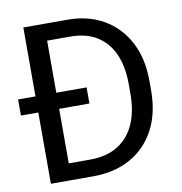

<svg xmlns="http://www.w3.org/2000/svg" viewBox="-80 -786 816 860"><g transform="rotate(-10 328.0 -355.5)"><path d="M314.9 -324.2H3.4V-397.5H314.9ZM126.5 0V-76.2H274.9Q350.6 -76.2 401.4 -108.2Q452.1 -140.1 477.8 -198Q503.4 -255.9 503.4 -334V-377.9Q503.4 -459.5 477.8 -516.6Q452.1 -573.7 402.8 -604Q353.5 -634.3 283.2 -634.3H123.5V-710.9H283.2Q377 -710.9 447.5 -670.2Q518.1 -629.4 557.6 -554.4Q597.2 -479.5 597.2 -377V-334Q597.2 -231 557.6 -156.2Q518.1 -81.5 445.8 -40.8Q373.5 0 274.9 0ZM177.2 0H82.5V-710.9H177.2Z"/></g></svg>

Font: Heebo
Style: Regular
Weight: 400
Designer: Oded Ezer
Foundry: Ezer Type House
Version: Version 3.100